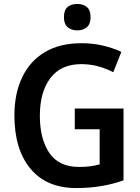

<svg xmlns="http://www.w3.org/2000/svg" viewBox="-20 -943 710 973"><path d="M359 -393H606V-29Q552 -10 493 0Q434 10 366 10Q216 10 134.5 -88Q53 -186 53 -358Q53 -469 92.5 -551.5Q132 -634 207.5 -679Q283 -724 393 -724Q450 -724 501.5 -712Q553 -700 595 -680L554 -577Q518 -596 477 -607Q436 -618 392 -618Q289 -618 235.5 -547.5Q182 -477 182 -356Q182 -239 230 -168Q278 -97 381 -97Q412 -97 438.5 -100.5Q465 -104 485 -110V-288H359ZM372 -923Q401 -923 420 -907.5Q439 -892 439 -856Q439 -821 420 -805Q401 -789 372 -789Q342 -789 323 -805Q304 -821 304 -856Q304 -892 322.5 -907.5Q341 -923 372 -923Z"/></svg>

Font: Noto Sans Khmer UI SemiCondensed SemiBold
Style: Regular
Weight: 600
Width: 4
Designer: Danh Hong and the Monotype Design Team
Foundry: Monotype Imaging Inc.
Version: Version 2.002; ttfautohint (v1.8.4.7-5d5b)